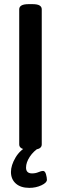

<svg xmlns="http://www.w3.org/2000/svg" viewBox="-20 -722 295 929"><path d="M120 2Q95 2 84 -4.5Q73 -11 73 -23V-677Q73 -689 84 -695.5Q95 -702 120 -702H136Q161 -702 171.5 -695.5Q182 -689 182 -677V-23Q182 -11 171.5 -4.5Q161 2 136 2ZM122 187Q80 187 56.5 166Q33 145 33 110Q33 78 55 40.5Q77 3 118 -17L173 -10Q142 9 124 36.5Q106 64 106 89Q106 117 135 117Q152 117 166 111Q180 105 188 105Q198 105 202.5 121Q207 137 207 148Q207 162 180.5 174.5Q154 187 122 187Z"/></svg>

Font: Asap Condensed Medium
Style: Regular
Weight: 500
Width: 3
Designer: Pablo Cosgaya
Foundry: Omnibus-Type
Version: Version 3.001; ttfautohint (v1.8.4.7-5d5b)